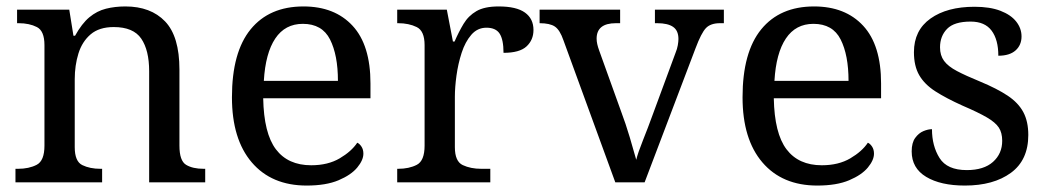

<svg xmlns="http://www.w3.org/2000/svg" viewBox="-20 -566 3256 596"><path d="M28 0V-42H36Q70 -42 94 -54.5Q118 -67 118 -114V-426Q118 -470 94.5 -482Q71 -494 38 -494H33V-536H195L208 -455H213Q234 -493 257.5 -512.5Q281 -532 309 -539Q337 -546 369 -546Q448 -546 492.5 -499.5Q537 -453 537 -350V-114Q537 -67 557.5 -54.5Q578 -42 612 -42H617V0H443V-345Q443 -410 418.5 -446Q394 -482 333 -482Q288 -482 261.5 -459.5Q235 -437 223.5 -400Q212 -363 212 -320V-109Q212 -65 235.5 -53.5Q259 -42 292 -42H297V0Z M932 10Q823 10 761.5 -62Q700 -134 700 -264Q700 -404 758 -475Q816 -546 922 -546Q1019 -546 1074.5 -486Q1130 -426 1130 -307V-261H797Q799 -152 836.5 -102.5Q874 -53 946 -53Q998 -53 1034.5 -74.5Q1071 -96 1089 -123Q1096 -120 1102 -111Q1108 -102 1108 -89Q1108 -69 1089 -46Q1070 -23 1031 -6.5Q992 10 932 10ZM1029 -315Q1029 -395 1004.5 -443.5Q980 -492 920 -492Q865 -492 834.5 -446.5Q804 -401 799 -315Z M1213 0V-42H1216Q1250 -42 1274 -54.5Q1298 -67 1298 -114V-426Q1298 -470 1273.5 -482Q1249 -494 1216 -494H1213V-536H1367L1386 -437H1391Q1404 -467 1419 -492Q1434 -517 1459 -531.5Q1484 -546 1528 -546Q1583 -546 1609.5 -527Q1636 -508 1636 -473Q1636 -442 1614.5 -422Q1593 -402 1543 -402Q1543 -443 1531 -461.5Q1519 -480 1490 -480Q1462 -480 1443 -458Q1424 -436 1413 -402Q1402 -368 1397 -331.5Q1392 -295 1392 -266V-109Q1392 -65 1416.5 -53.5Q1441 -42 1474 -42H1502V0Z M1729 -441Q1718 -473 1702.5 -483.5Q1687 -494 1655 -494V-536H1905V-494H1892Q1832 -494 1832 -446Q1832 -438 1834 -429Q1836 -420 1840 -409L1908 -220Q1922 -183 1935 -139.5Q1948 -96 1955 -70Q1960 -91 1976 -131Q1992 -171 2005 -207L2077 -402Q2082 -414 2084 -425.5Q2086 -437 2086 -445Q2086 -471 2069.5 -482.5Q2053 -494 2020 -494H2013V-536H2227V-494H2215Q2186 -494 2171.5 -479Q2157 -464 2139 -416L1981 0H1890Z M2517 10Q2408 10 2346.5 -62Q2285 -134 2285 -264Q2285 -404 2343 -475Q2401 -546 2507 -546Q2604 -546 2659.5 -486Q2715 -426 2715 -307V-261H2382Q2384 -152 2421.5 -102.5Q2459 -53 2531 -53Q2583 -53 2619.5 -74.5Q2656 -96 2674 -123Q2681 -120 2687 -111Q2693 -102 2693 -89Q2693 -69 2674 -46Q2655 -23 2616 -6.5Q2577 10 2517 10ZM2614 -315Q2614 -395 2589.5 -443.5Q2565 -492 2505 -492Q2450 -492 2419.5 -446.5Q2389 -401 2384 -315Z M2975 10Q2900 10 2855 -17Q2810 -44 2810 -96Q2810 -123 2821 -138Q2832 -153 2846.5 -159Q2861 -165 2873 -165Q2873 -113 2896.5 -75.5Q2920 -38 2981 -38Q3034 -38 3062.5 -63.5Q3091 -89 3091 -129Q3091 -154 3080.5 -170Q3070 -186 3043.5 -201.5Q3017 -217 2968 -238Q2917 -261 2883.5 -282.5Q2850 -304 2833.5 -332.5Q2817 -361 2817 -404Q2817 -472 2868.5 -508.5Q2920 -545 3005 -545Q3053 -545 3085.5 -532.5Q3118 -520 3134.5 -499Q3151 -478 3151 -453Q3151 -426 3132.5 -409.5Q3114 -393 3079 -393Q3079 -443 3058 -471Q3037 -499 2993 -499Q2942 -499 2920 -476.5Q2898 -454 2898 -419Q2898 -394 2910.5 -377Q2923 -360 2950.5 -345.5Q2978 -331 3022 -313Q3075 -291 3108 -269Q3141 -247 3156.5 -218Q3172 -189 3172 -147Q3172 -69 3118 -29.5Q3064 10 2975 10Z"/></svg>

Font: Noto Serif Toto
Style: Regular
Weight: 400
Designer: Monotype Design Team
Foundry: Monotype Imaging Inc.
Version: Version 2.001